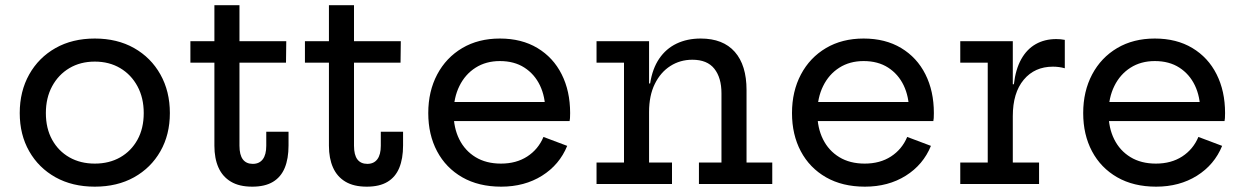

<svg xmlns="http://www.w3.org/2000/svg" viewBox="-20 -690 4665 720"><path d="M335.5 10Q251.5 10 188.2 -25.2Q125 -60.5 89.5 -122.8Q54 -185 54 -266Q54 -347.5 89.5 -410.8Q125 -474 188.2 -509.8Q251.5 -545.5 335.5 -545.5Q419.5 -545.5 482.8 -509.8Q546 -474 581.5 -410.8Q617 -347.5 617 -266Q617 -185 581.5 -122.8Q546 -60.5 482.8 -25.2Q419.5 10 335.5 10ZM335.5 -76.5Q389.5 -76.5 430.8 -100Q472 -123.5 495.5 -166Q519 -208.5 519 -266Q519 -323 495.5 -366.5Q472 -410 430.8 -434.5Q389.5 -459 335.5 -459Q281.5 -459 240.2 -434.5Q199 -410 175.5 -366.5Q152 -323 152 -266Q152 -208.5 175.5 -166Q199 -123.5 240.2 -100Q281.5 -76.5 335.5 -76.5Z M878 -143.5Q878 -109 890.8 -92.2Q903.5 -75.5 928 -75.5Q952.5 -75.5 965.5 -92.8Q978.5 -110 978.5 -143.5V-196H1062V-144.5Q1062 -95 1047.8 -60.5Q1033.5 -26 1003.5 -8Q973.5 10 926 10Q877 10 845.8 -8.8Q814.5 -27.5 799.2 -61.8Q784 -96 784 -143.5V-455H694V-535.5H784V-670.5H878V-535.5H1053.5L1052.5 -455H878Z M1307.5 -143.5Q1307.5 -109 1320.2 -92.2Q1333 -75.5 1357.5 -75.5Q1382 -75.5 1395 -92.8Q1408 -110 1408 -143.5V-196H1491.5V-144.5Q1491.5 -95 1477.2 -60.5Q1463 -26 1433 -8Q1403 10 1355.5 10Q1306.5 10 1275.2 -8.8Q1244 -27.5 1228.8 -61.8Q1213.5 -96 1213.5 -143.5V-455H1123.5V-535.5H1213.5V-670.5H1307.5V-535.5H1483L1482 -455H1307.5Z M1859.5 10Q1775 10 1713.5 -25.2Q1652 -60.5 1619 -122.8Q1586 -185 1586 -266Q1586 -347.5 1619.5 -410.8Q1653 -474 1713.5 -509.8Q1774 -545.5 1854.5 -545.5Q1936 -545.5 1995.2 -510Q2054.5 -474.5 2086.2 -411.5Q2118 -348.5 2118 -266Q2118 -254 2117.5 -247.2Q2117 -240.5 2116 -236H2023Q2024 -243.5 2024.5 -252.2Q2025 -261 2025 -273Q2025 -327.5 2004.8 -369.8Q1984.5 -412 1946.5 -436.5Q1908.5 -461 1854.5 -461Q1802.5 -461 1763.5 -436.2Q1724.5 -411.5 1702.8 -367.5Q1681 -323.5 1681 -266Q1681 -210.5 1702.2 -167.8Q1723.5 -125 1763.2 -100.8Q1803 -76.5 1858.5 -76.5Q1916 -76.5 1957.2 -103.2Q1998.5 -130 2018 -176.5L2107 -143Q2078 -72 2012.5 -31Q1947 10 1859.5 10ZM1645.5 -236V-307.5H2088L2116 -236Z M2414 -80.5H2500V0H2217V-80.5H2320V-455H2217V-535.5H2414ZM2685.5 -80.5V-340Q2685.5 -398.5 2658.8 -432.2Q2632 -466 2576.5 -466Q2530.5 -466 2493.8 -442.5Q2457 -419 2435.5 -375.2Q2414 -331.5 2414 -270L2393 -377H2418Q2426.5 -432.5 2452 -470Q2477.5 -507.5 2517.2 -526.5Q2557 -545.5 2607.5 -545.5Q2691.5 -545.5 2735.5 -495.5Q2779.5 -445.5 2779.5 -352.5V-80.5H2876V0H2601V-80.5Z M3223.5 10Q3139 10 3077.5 -25.2Q3016 -60.5 2983 -122.8Q2950 -185 2950 -266Q2950 -347.5 2983.5 -410.8Q3017 -474 3077.5 -509.8Q3138 -545.5 3218.5 -545.5Q3300 -545.5 3359.2 -510Q3418.5 -474.5 3450.2 -411.5Q3482 -348.5 3482 -266Q3482 -254 3481.5 -247.2Q3481 -240.5 3480 -236H3387Q3388 -243.5 3388.5 -252.2Q3389 -261 3389 -273Q3389 -327.5 3368.8 -369.8Q3348.5 -412 3310.5 -436.5Q3272.5 -461 3218.5 -461Q3166.5 -461 3127.5 -436.2Q3088.5 -411.5 3066.8 -367.5Q3045 -323.5 3045 -266Q3045 -210.5 3066.2 -167.8Q3087.5 -125 3127.2 -100.8Q3167 -76.5 3222.5 -76.5Q3280 -76.5 3321.2 -103.2Q3362.5 -130 3382 -176.5L3471 -143Q3442 -72 3376.5 -31Q3311 10 3223.5 10ZM3009.5 -236V-307.5H3452L3480 -236Z M3778 -80.5H3876.5V0H3581V-80.5H3684V-455H3581V-535.5H3778ZM3973 -434Q3962.5 -437 3951.2 -438.5Q3940 -440 3928.5 -440Q3860 -440 3819 -391Q3778 -342 3778 -254.5L3757 -374H3782Q3788.5 -430 3809.5 -467.8Q3830.5 -505.5 3864 -524.5Q3897.5 -543.5 3941 -543.5Q3949.5 -543.5 3957.2 -542.8Q3965 -542 3973 -540.5Z M4315.5 10Q4231 10 4169.5 -25.2Q4108 -60.5 4075 -122.8Q4042 -185 4042 -266Q4042 -347.5 4075.5 -410.8Q4109 -474 4169.5 -509.8Q4230 -545.5 4310.5 -545.5Q4392 -545.5 4451.2 -510Q4510.5 -474.5 4542.2 -411.5Q4574 -348.5 4574 -266Q4574 -254 4573.5 -247.2Q4573 -240.5 4572 -236H4479Q4480 -243.5 4480.5 -252.2Q4481 -261 4481 -273Q4481 -327.5 4460.8 -369.8Q4440.5 -412 4402.5 -436.5Q4364.5 -461 4310.5 -461Q4258.5 -461 4219.5 -436.2Q4180.5 -411.5 4158.8 -367.5Q4137 -323.5 4137 -266Q4137 -210.5 4158.2 -167.8Q4179.5 -125 4219.2 -100.8Q4259 -76.5 4314.5 -76.5Q4372 -76.5 4413.2 -103.2Q4454.5 -130 4474 -176.5L4563 -143Q4534 -72 4468.5 -31Q4403 10 4315.5 10ZM4101.5 -236V-307.5H4544L4572 -236Z"/></svg>

Font: Hepta Slab ExtraLight Medium
Style: Regular
Weight: 500
Version: Version 1.100